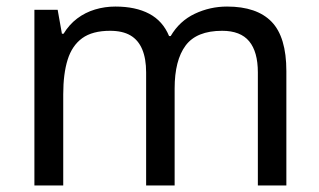

<svg xmlns="http://www.w3.org/2000/svg" viewBox="-20 -566 975 586"><path d="M673 -546Q764 -546 809 -499.5Q854 -453 854 -349V0H767V-345Q767 -408 740.5 -440Q714 -472 658 -472Q580 -472 546.5 -427Q513 -382 513 -296V0H426V-345Q426 -387 414 -415.5Q402 -444 378 -458Q354 -472 316 -472Q262 -472 231 -449.5Q200 -427 186.5 -384Q173 -341 173 -278V0H85V-536H156L169 -463H174Q191 -491 215.5 -509.5Q240 -528 270 -537Q300 -546 332 -546Q394 -546 435.5 -524Q477 -502 496 -456H501Q528 -502 574.5 -524Q621 -546 673 -546Z"/></svg>

Font: umalayalam05
Style: Book
Weight: 400
Designer: Jelle Bosma - Monotype Design Team
Foundry: Monotype Imaging Inc.
Version: Version 2.003